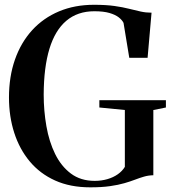

<svg xmlns="http://www.w3.org/2000/svg" viewBox="-20 -772 720 802"><path d="M357 10.5Q273.5 10.5 210.2 -18Q147 -46.5 104.2 -97.8Q61.5 -149 39.5 -217.2Q17.5 -285.5 17.5 -364.5Q17.5 -452 42.5 -523.2Q67.5 -594.5 114.2 -645.8Q161 -697 226.5 -724.5Q292 -752 372.5 -752Q423 -752 458.2 -747Q493.5 -742 519.8 -735.2Q546 -728.5 567.8 -723.8Q589.5 -719 613 -719L596.5 -530.5H520L496 -676.5Q490 -688.5 476 -699.5Q462 -710.5 437.2 -717.8Q412.5 -725 374 -725Q304 -725 257 -685.2Q210 -645.5 186.5 -568.2Q163 -491 162.5 -377Q162.5 -309.5 173.8 -245Q185 -180.5 210.2 -129Q235.5 -77.5 276.2 -47Q317 -16.5 375.5 -16.5Q404 -16.5 428.8 -23.8Q453.5 -31 472.2 -44.2Q491 -57.5 501.5 -75V-312.5L395 -323V-353.5H673V-323L620.5 -312.5V-40Q599.5 -39.5 581.5 -34.2Q563.5 -29 544 -21.5Q524.5 -14 499.5 -6.8Q474.5 0.5 440 5.5Q405.5 10.5 357 10.5Z"/></svg>

Font: Merriweather 144pt SemiBold
Style: Regular
Weight: 600
Version: Version 2.100